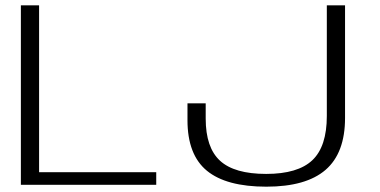

<svg xmlns="http://www.w3.org/2000/svg" viewBox="-20 -695 1429 722"><path d="M58.5 0H567.5V-47.5H127V-675H58.5ZM981.5 7Q1131 7 1204.2 -56.2Q1277.5 -119.5 1277.5 -251.5V-675H1209V-259Q1209 -144 1154.5 -92.5Q1100 -41 981 -41Q861.5 -41 807.5 -90.5Q753.5 -140 753.5 -249V-306.5H685V-243Q685 -113 758 -53Q831 7 981.5 7Z"/></svg>

Font: Anybody Expanded Light
Style: Regular
Weight: 300
Width: 7
Version: Version 1.113;gftools[0.9.25]